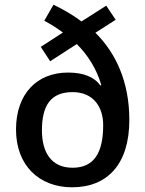

<svg xmlns="http://www.w3.org/2000/svg" viewBox="-20 -785 616 815"><path d="M207 -765 168 -697C196 -682 223 -665 247 -647L153 -586L193 -525L306 -598C353 -551 390 -493 410 -424L406 -422C380 -459 333 -477 269 -477C136 -477 48 -386 48 -235C48 -82 147 10 286 10C436 10 529 -88 529 -276C529 -437 472 -560 385 -646L471 -701L431 -761L326 -694C290 -721 249 -745 207 -765ZM288 -394C377 -394 418 -330 418 -254C418 -136 379 -73 288 -73C197 -73 158 -139 158 -232C158 -338 196 -394 288 -394Z"/></svg>

Font: Noto Sans Thai Medium
Style: Regular
Weight: 500
Designer: Monotype Design Team
Foundry: Monotype Imaging Inc.
Version: Version 1.901